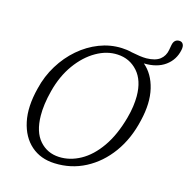

<svg xmlns="http://www.w3.org/2000/svg" viewBox="-121 -952 1062 1083"><g transform="rotate(15 410.5 -411.0)"><path d="M491 -712Q522.5 -711 551 -703.5Q578 -698 599.5 -695Q621 -692 639.5 -692Q692 -693 718.5 -713.8Q745 -734.5 751.5 -770.5L756.5 -798.5Q763 -836.5 795 -835.5Q809.5 -835 816.5 -823Q823.5 -811 819 -789Q807 -729 758.8 -693.8Q710.5 -658.5 633.5 -660.5Q688 -614.5 707.2 -533.5Q726.5 -452.5 701 -346.5Q675.5 -233.5 615.8 -151.2Q556 -69 472.5 -25.5Q389 18 292 14Q209.5 11 154.2 -37.5Q99 -86 80.8 -171Q62.5 -256 91.5 -369Q109.5 -444.5 148.8 -508.2Q188 -572 242 -618.5Q296 -665 359.8 -689.8Q423.5 -714.5 491 -712ZM307 -27Q371 -24 432.8 -58Q494.5 -92 544.2 -163Q594 -234 623.5 -341.5Q633.5 -378 638 -410.5Q642.5 -443 642.5 -471.5Q642 -563.5 595.8 -615.2Q549.5 -667 478.5 -670.5Q415 -674 352.8 -638.2Q290.5 -602.5 241.5 -534.8Q192.5 -467 168.5 -374Q157.5 -331.5 152.5 -294.5Q147.5 -257.5 148 -226Q149 -130.5 193.5 -80.2Q238 -30 307 -27Z"/></g></svg>

Font: Fraunces 72pt S100 Light
Style: Italic
Weight: 300
Italic angle: -16°
Version: Version 1.000; ttfautohint (v1.8.3)